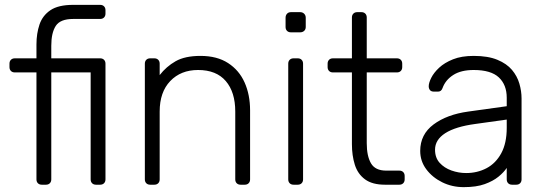

<svg xmlns="http://www.w3.org/2000/svg" viewBox="-20 -760 2243 790"><path d="M152 0Q142 0 136 -6Q130 -12 130 -22V-462H41Q31 -462 25 -468Q19 -474 19 -484V-498Q19 -508 25 -514Q31 -520 41 -520H130V-577Q130 -622 142.5 -659Q155 -696 187.5 -718Q220 -740 281 -740H392Q402 -740 408 -734Q414 -728 414 -718V-704Q414 -694 408 -688Q402 -682 392 -682H281Q228 -682 209.5 -653.5Q191 -625 191 -572V-520H392Q402 -520 408 -514Q414 -508 414 -498V-22Q414 -12 408 -6Q402 0 392 0H375Q365 0 359 -6Q353 -12 353 -22V-462H191V-22Q191 -12 185 -6Q179 0 169 0Z M598 0Q588 0 582 -6Q576 -12 576 -22V-498Q576 -508 582 -514Q588 -520 598 -520H615Q625 -520 631 -514Q637 -508 637 -498V-451Q664 -486 702.5 -508Q741 -530 805 -530Q873 -530 918.5 -500.5Q964 -471 986.5 -420.5Q1009 -370 1009 -306V-22Q1009 -12 1003 -6Q997 0 987 0H970Q960 0 954 -6Q948 -12 948 -22V-301Q948 -381 909 -426.5Q870 -472 795 -472Q724 -472 680.5 -426.5Q637 -381 637 -301V-22Q637 -12 631 -6Q625 0 615 0Z M1188 0Q1178 0 1172 -6Q1166 -12 1166 -22V-498Q1166 -508 1172 -514Q1178 -520 1188 -520H1205Q1215 -520 1221 -514Q1227 -508 1227 -498V-22Q1227 -12 1221 -6Q1215 0 1205 0ZM1177 -627Q1167 -627 1161 -633Q1155 -639 1155 -649V-687Q1155 -697 1161 -703.5Q1167 -710 1177 -710H1215Q1225 -710 1231.5 -703.5Q1238 -697 1238 -687V-649Q1238 -639 1231.5 -633Q1225 -627 1215 -627Z M1564 0Q1512 0 1482 -22Q1452 -44 1440 -82Q1428 -120 1428 -167V-462H1350Q1340 -462 1334 -468Q1328 -474 1328 -484V-498Q1328 -508 1334 -514Q1340 -520 1350 -520H1428V-688Q1428 -698 1434 -704Q1440 -710 1450 -710H1467Q1477 -710 1483 -704Q1489 -698 1489 -688V-520H1613Q1623 -520 1629 -514Q1635 -508 1635 -498V-484Q1635 -474 1629 -468Q1623 -462 1613 -462H1489V-171Q1489 -118 1506.5 -88Q1524 -58 1569 -58H1623Q1633 -58 1639 -52Q1645 -46 1645 -36V-22Q1645 -12 1639 -6Q1633 0 1623 0Z M1888 10Q1840 10 1799.5 -10Q1759 -30 1734 -63.5Q1709 -97 1709 -139Q1709 -207 1764 -248Q1819 -289 1907 -301L2065 -323V-358Q2065 -411 2032.5 -441.5Q2000 -472 1929 -472Q1877 -472 1845 -451.5Q1813 -431 1801 -398Q1796 -383 1782 -383H1766Q1754 -383 1749 -389.5Q1744 -396 1744 -405Q1744 -419 1754.5 -440Q1765 -461 1787 -481.5Q1809 -502 1844 -516Q1879 -530 1929 -530Q1988 -530 2026.5 -514Q2065 -498 2086.5 -472.5Q2108 -447 2117 -416Q2126 -385 2126 -355V-22Q2126 -12 2120 -6Q2114 0 2104 0H2087Q2077 0 2071 -6Q2065 -12 2065 -22V-69Q2053 -51 2031 -33Q2009 -15 1974.5 -2.5Q1940 10 1888 10ZM1898 -48Q1944 -48 1982 -68Q2020 -88 2042.5 -129.5Q2065 -171 2065 -234V-268L1936 -250Q1854 -239 1812 -212Q1770 -185 1770 -144Q1770 -111 1789 -90Q1808 -69 1837.5 -58.5Q1867 -48 1898 -48Z"/></svg>

Font: Rubik Light
Style: Regular
Weight: 300
Designer: Hubert and Fischer
Foundry: Hubert and Fischer
Version: Version 2.300;gftools[0.9.30]